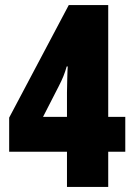

<svg xmlns="http://www.w3.org/2000/svg" viewBox="-20 -734 526 754"><path d="M16 -138H243V0H405V-138H472V-275H405V-714H250L16 -272ZM243 -371V-275H149L211 -396C226 -425 234 -445 242 -473H246C245 -470 243 -383 243 -371Z"/></svg>

Font: Noto Sans Oriya ExtCond Blk
Style: Regular
Weight: 900
Width: 2
Designer: Amélie Bonet and Sol Matas
Foundry: Google LLC
Version: Version 2.006